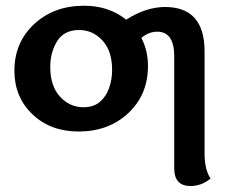

<svg xmlns="http://www.w3.org/2000/svg" viewBox="-20 -448 795 664"><path d="M268.6 -77.1Q303.7 -77.1 325.4 -95.7Q347.2 -114.3 357.4 -143.8Q367.7 -173.3 367.7 -206.1Q367.7 -272 334.2 -308.1Q300.8 -344.2 253.4 -344.2Q201.7 -344.2 177.7 -305.7Q153.8 -267.1 153.8 -216.8Q153.8 -150.4 187.5 -113.8Q221.2 -77.1 268.6 -77.1ZM582.5 -252.9Q582.5 -338.4 523.9 -338.4Q494.1 -338.4 468.8 -316.9Q491.7 -273.9 491.7 -219.2Q491.7 -120.6 423.8 -56.9Q356 6.8 251.5 6.8Q154.8 6.8 92.3 -52.7Q29.8 -112.3 29.8 -203.1Q29.8 -301.3 98.1 -364.7Q166.5 -428.2 270.5 -428.2Q356.4 -428.2 416.5 -379.9Q484.9 -423.8 550.8 -423.8Q687.5 -423.8 687.5 -270V84.5Q687.5 109.4 692.4 131.3Q697.3 153.3 708 169.4Q677.2 195.3 638.7 195.3Q582.5 195.3 582.5 133.8Z"/></svg>

Font: Bainsley
Style: Bold
Weight: 700
Designer: Paul James MIller
Foundry: High-Logic / Made with FontCreator
Version: Version 1.411;March 28, 2021;FontCreator 13.0.0.2683 64-bit